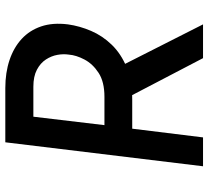

<svg xmlns="http://www.w3.org/2000/svg" viewBox="-50 -716 766 705"><g transform="rotate(-90 332.5 -363.0)"><path d="M362 -726Q419 -726 465 -710.5Q511 -695 542.5 -666Q574 -637 588.5 -594.5Q603 -552 596 -496Q590 -453 572 -411Q554 -369 521 -335Q488 -301 438.5 -280.5Q389 -260 319 -260H213L181 0H75L163 -726ZM330 -362Q385 -362 418 -383.5Q451 -405 467 -435.5Q483 -466 485 -493Q488 -513 484 -535Q480 -557 467 -577Q454 -597 429.5 -610Q405 -623 367 -623H257L226 -362ZM444 -300 596 0H472L317 -297Z"/></g></svg>

Font: Josefin Sans Thin Medium
Style: Italic
Weight: 500
Italic angle: -7°
Version: Version 2.000